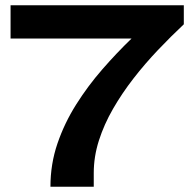

<svg xmlns="http://www.w3.org/2000/svg" viewBox="-20 -707 731 727"><path d="M171 0Q171 -86 197.5 -163.5Q224 -241 268.5 -311.5Q313 -382 367.5 -444.5Q422 -507 478 -561H20V-687H676V-615Q627 -569 578 -517.5Q529 -466 485.5 -410Q442 -354 408 -295Q374 -236 354.5 -175Q335 -114 335 -52V0Z"/></svg>

Font: Archivo SemiBold Expanded SemiBold
Style: Regular
Weight: 600
Width: 7
Version: Version 2.001